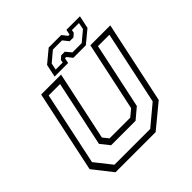

<svg xmlns="http://www.w3.org/2000/svg" viewBox="-180 -822 964 964"><g transform="rotate(-45 302.0 -340.0)"><path d="M100.5 0 19.5 -103 112.5 -540H254L175.5 -172L199.5 -141.5H346.5L383.5 -172L462 -540H603.5L510.5 -103L385.5 0ZM123.5 -30.5H377.5L484 -119.5L567 -510H486L411.5 -159.5L354.5 -111.5H181L142.5 -159.5L217 -510H136L53 -119.5ZM224 -556 238.5 -624 306 -680H395L417 -652H426L432 -680H528L513.5 -612L446 -556H357L335 -584H326L320 -556ZM252.5 -577H302.5L305.5 -593L323 -608H348.5L373 -578.5H439L493.5 -624L500.5 -659.5H450.5L447.5 -643.5L430 -628H403L379 -658H314L260 -612.5Z"/></g></svg>

Font: Tourney Light
Style: Italic
Weight: 300
Italic angle: -12°
Version: Version 1.015